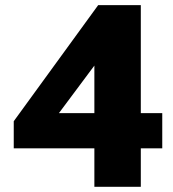

<svg xmlns="http://www.w3.org/2000/svg" viewBox="-20 -723 670 743"><path d="M345.2 -469.2 208 -285.2H345.2ZM345.2 -148.9H33.2V-253.9L359.9 -703.1H524.9V-285.2H607.9V-148.9H524.9V0H345.2Z"/></svg>

Font: LT Superior Black
Style: Regular
Weight: 900
Designer: Daniel Lyons
Foundry: LyonsType
Version: Version 2.005